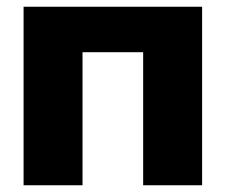

<svg xmlns="http://www.w3.org/2000/svg" viewBox="-20 -550 670 570"><path d="M580 -530V0H405V-395H225V0H50V-530Z"/></svg>

Font: Russo One
Style: Regular
Weight: 400
Designer: Jovanny lemonad
Foundry: Jovanny Lemonad
Version: Version 1.001